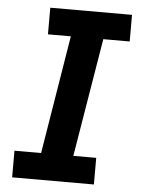

<svg xmlns="http://www.w3.org/2000/svg" viewBox="-53 -777 605 819"><g transform="rotate(5 250.0 -367.5)"><path d="M30 0V-114H144L227 -621H129V-735H479V-621H366L282 -114H380V0Z"/></g></svg>

Font: Iosevka SS04 Heavy Oblique
Style: Regular
Weight: 900
Italic angle: -9°
Monospace: yes
Designer: Belleve Invis
Foundry: Belleve Invis
Version: Version 19.0.0; ttfautohint (v1.8.4)